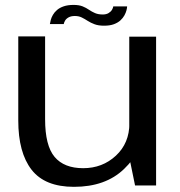

<svg xmlns="http://www.w3.org/2000/svg" viewBox="-20 -736 716 762"><path d="M516 0H599.5V-590.5H493V-112ZM159 -591.5H52.5V-258Q52.5 -130.5 105.2 -62.5Q158 5.5 273.5 5.5Q399 5.5 472.5 -65.5Q546 -136.5 546 -212L493.5 -246.5Q493.5 -168 440 -118.2Q386.5 -68.5 310 -68.5Q234.5 -68.5 196.8 -113.2Q159 -158 159 -263ZM393 -634Q416.5 -634 432.2 -640Q448 -646 458 -655.2Q468 -664.5 473.8 -675Q479.5 -685.5 482 -695.2Q484.5 -705 484.5 -710.5H429.5Q429 -705 424.5 -697.2Q420 -689.5 410.8 -684Q401.5 -678.5 388 -678.5Q370 -678.5 357.2 -684Q344.5 -689.5 333.2 -697.2Q322 -705 307.8 -710.8Q293.5 -716.5 272 -716.5Q249.5 -716.5 233.2 -711Q217 -705.5 206.5 -696.5Q196 -687.5 190 -677Q184 -666.5 181.5 -657Q179 -647.5 178 -640.5H233Q234 -647 238.5 -654.5Q243 -662 252.5 -667.2Q262 -672.5 277 -672.5Q292.5 -672.5 304.2 -666.8Q316 -661 328 -653.2Q340 -645.5 355.2 -639.8Q370.5 -634 393 -634Z"/></svg>

Font: Anybody SemiExpanded
Style: Regular
Weight: 400
Width: 6
Designer: Tyler Finck
Foundry: Etcetera Type Company
Version: Version 1.113;gftools[0.9.25]